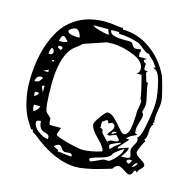

<svg xmlns="http://www.w3.org/2000/svg" viewBox="-104 -771 917 913"><g transform="rotate(15 355.0 -315.0)"><path d="M105 -81H97Q95 -81 73 -117Q52 -151 40.5 -201Q29 -251 29 -295Q29 -371 43.5 -435Q58 -499 89 -552.5Q120 -606 175 -636.5Q230 -667 304 -667Q323 -667 352.5 -663Q382 -659 394 -659V-652Q468 -652 530.5 -608Q593 -564 628 -493Q633 -485 646.5 -434Q660 -383 660 -368Q660 -349 655.5 -325Q651 -301 651 -284Q651 -272 652 -265L647 -259L652 -253Q640 -247 639.5 -214.5Q639 -182 628 -173L635 -167Q630 -159 619.5 -137Q609 -115 609 -106Q609 -93 634.5 -78.5Q660 -64 660 -53Q660 -45 647.5 -33.5Q635 -22 635 -12Q634 -12 630.5 -16Q627 -20 625 -20Q621 -20 616 -7Q611 6 600 6Q592 6 573 -7Q554 -20 545 -20Q528 -20 517 0Q510 2 480 11Q450 20 433.5 24Q417 28 391.5 32.5Q366 37 347 37Q242 37 122 -62Q118 -65 113 -67Q108 -69 106.5 -71.5Q105 -74 105 -81ZM245 -12Q257 -12 279.5 -8.5Q302 -5 315 -6Q315 -20 301 -20Q298 -20 291 -19Q284 -18 280 -18Q269 -18 260.5 -31Q252 -44 246 -44Q232 -44 221 -31L245 -19ZM399 -16Q399 -14 402 -10.5Q405 -7 407 -7Q413 -7 439 -19.5Q465 -32 469 -32Q472 -32 478.5 -31.5Q485 -31 488 -31Q498 -31 523 -58.5Q548 -86 548 -106Q546 -105 533 -96Q520 -87 510.5 -79.5Q501 -72 500 -67Q492 -48 445.5 -36Q399 -24 399 -16ZM625 -56Q619 -56 612 -46.5Q605 -37 604 -31Q621 -38 628 -56ZM573 -53 572 -52Q572 -50 577 -46.5Q582 -43 585 -43Q587 -43 590.5 -47.5Q594 -52 596 -57L598 -62H595Q592 -63 591 -63Q573 -63 573 -53ZM231 -124Q231 -122 225.5 -108Q220 -94 220 -89Q220 -81 278 -65.5Q336 -50 356 -50Q395 -50 450 -67Q450 -86 412.5 -122.5Q375 -159 375 -182Q375 -192 397 -222.5Q419 -253 428 -253Q445 -253 465 -233Q485 -213 501.5 -193Q518 -173 527 -173Q537 -173 544 -183.5Q551 -194 554 -212Q557 -230 558 -244Q559 -258 560 -278V-297Q567 -325 567 -346Q567 -347 565.5 -349.5Q564 -352 562 -354.5Q560 -357 560 -358Q560 -368 554 -394.5Q548 -421 542 -443.5Q536 -466 536 -467H511Q525 -475 525 -492Q525 -530 468 -552.5Q411 -575 364 -575Q361 -575 354.5 -574.5Q348 -574 342 -574H337L228 -537Q220 -528 203 -515.5Q186 -503 178 -493Q134 -438 134 -309Q134 -201 146 -179Q148 -177 159 -166.5Q170 -156 171 -155Q171 -124 178 -124ZM109 -121Q109 -98 134.5 -78.5Q160 -59 184 -56Q185 -57 185 -65Q185 -74 176.5 -78.5Q168 -83 158 -85Q148 -87 139.5 -98.5Q131 -110 131 -131Q109 -131 109 -121ZM567 -113Q567 -98 542 -67H554Q585 -67 585 -77Q585 -82 581.5 -92.5Q578 -103 578 -109Q578 -118 588 -135Q598 -152 598 -160Q598 -171 591 -173Q608 -176 621.5 -249.5Q635 -323 635 -358Q635 -397 620.5 -455Q606 -513 579 -513L591 -518Q590 -519 582 -530.5Q574 -542 573 -543Q572 -545 559 -556Q546 -567 546 -572Q530 -572 509.5 -590Q489 -608 480 -611Q426 -628 381 -628V-636H342Q342 -618 363.5 -612Q385 -606 414.5 -606.5Q444 -607 450 -605Q452 -605 459 -592.5Q466 -580 478 -580Q482 -580 490.5 -581.5Q499 -583 503 -583Q503 -582 503.5 -579.5Q504 -577 504 -575Q501 -569 500 -568Q500 -547 504 -547H542Q531 -542 529 -537Q529 -529 535.5 -527Q542 -525 542 -521Q542 -519 541.5 -513.5Q541 -508 541 -505Q541 -491 551 -491Q556 -491 560 -493L554 -482L567 -439H575Q575 -420 583.5 -386Q592 -352 592 -334Q592 -328 588.5 -315Q585 -302 585 -297Q585 -296 588.5 -292.5Q592 -289 592 -280Q592 -269 584.5 -246.5Q577 -224 577 -211Q577 -193 579 -191L591 -186Q589 -185 580 -181Q571 -177 565 -174Q559 -171 552 -165.5Q545 -160 542 -155H560L517 -106V-99Q521 -102 567 -117ZM474 -106Q474 -98 480 -86Q499 -108 524 -124V-130Q520 -129 510.5 -125Q501 -121 491 -116.5Q481 -112 480 -111ZM412 -173Q419 -172 422 -169.5Q425 -167 425 -164Q425 -161 426.5 -156Q428 -151 431 -148Q435 -143 461 -117Q466 -129 489 -129Q512 -129 512 -139Q512 -141 503.5 -150.5Q495 -160 493 -160Q491 -160 476.5 -154Q462 -148 461 -148L457 -149Q453 -150 452 -150Q452 -157 463.5 -169.5Q475 -182 475 -192Q475 -210 458 -210Q457 -210 451.5 -207Q446 -204 443 -204Q442 -205 440 -211Q438 -217 434 -217Q431 -217 423 -210.5Q415 -204 412 -204ZM485 -173Q474 -173 468 -160Q484 -160 493 -173ZM78 -198Q78 -175 85 -167Q106 -181 110 -198ZM67 -259V-239Q74 -239 80.5 -245.5Q87 -252 87 -259ZM104 -298Q96 -298 92 -291L104 -265ZM85 -334Q82 -335 78 -335Q66 -335 59 -327Q52 -319 52 -307Q66 -307 72 -311.5Q78 -316 86 -330Q85 -333 85 -334ZM104 -377 78 -365H104ZM104 -426Q108 -419 117 -419V-426ZM92 -482Q83 -472 83 -449Q104 -449 104 -463Q104 -474 92 -482ZM117 -493Q123 -485 135 -482L141 -493Q136 -500 128 -500Q119 -500 117 -493ZM135 -549Q134 -549 133 -549.5Q132 -550 131 -550Q124 -550 119.5 -539.5Q115 -529 115 -521Q154 -521 154 -531Q137 -548 135 -549ZM146 -580Q146 -561 205 -561Q205 -573 196.5 -586Q188 -599 178 -599Q170 -599 159.5 -593Q149 -587 146 -580ZM255 -636Q255 -629 288 -620Q321 -611 330 -611H337L326 -636Z"/></g></svg>

Font: CabinSketch
Style: Regular
Weight: 400
Designer: Pablo Impallari
Foundry: Pablo Impallari. www.impallari.com Igino Marini. www.ikern.com
Version: Version 1.002